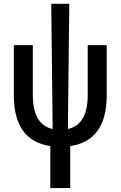

<svg xmlns="http://www.w3.org/2000/svg" viewBox="-20 -752 626 997"><path d="M241.2 224.6V6.3Q51.8 -20.5 51.8 -258.8V-517.6H150.4V-258.8Q150.4 -105 253.4 -82L246.1 -732.4H339.8L332.5 -82Q435.5 -105 435.5 -258.8V-517.6H534.2V-258.8Q534.2 -20.5 344.7 6.3V224.6Z"/></svg>

Font: CaskaydiaCove NFP
Style: Regular
Weight: 400
Designer: Aaron Bell
Foundry: Saja Typeworks
Version: Version 2111.001; VTT 6.35;Nerd Fonts 3.1.1